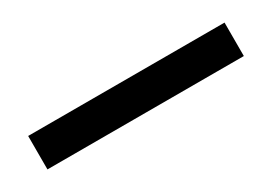

<svg xmlns="http://www.w3.org/2000/svg" viewBox="-14 -209 492 348"><g transform="rotate(-30 232.5 -35.0)"><path d="M438 0H27V-70H438Z"/></g></svg>

Font: Triodion
Style: Regular
Weight: 400
Version: Version 1.201; ttfautohint (v1.8.4.7-5d5b)